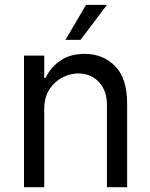

<svg xmlns="http://www.w3.org/2000/svg" viewBox="-20 -776 620 796"><path d="M163.4 -322.4V0H79.5V-545.5H163.4V-453.1H169Q188.2 -494.7 228.7 -523.6Q269.2 -552.6 331 -552.6Q407.7 -552.6 457.4 -501.8Q507.1 -451 507.1 -346.6V0H423.3V-340.9Q423.3 -400.6 389.7 -436.1Q356.2 -471.6 304 -471.6Q272.7 -471.6 240.2 -455.6Q207.7 -439.6 185.5 -406.6Q163.4 -373.6 163.4 -322.4ZM251.4 -610.8 336.6 -755.7H423.3L313.9 -610.8Z"/></svg>

Font: Interface
Style: Regular
Weight: 400
Designer: Rasmus Andersson
Foundry: rsms
Version: Version 1.8